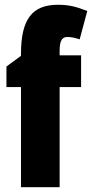

<svg xmlns="http://www.w3.org/2000/svg" viewBox="-20 -785 386 805"><path d="M320 -420V-553H230V-573C230 -613 240 -630 262 -630C279 -630 296 -626 314 -620L346 -739C297 -758 267 -765 223 -765C117 -765 68 -707 68 -560V-551L7 -506V-420H68V0H230V-420Z"/></svg>

Font: Noto Sans Ethiopic ExtraCondensed Black
Style: Regular
Weight: 900
Width: 2
Designer: Monotype Design Team
Foundry: Monotype Imaging Inc.
Version: Version 2.102